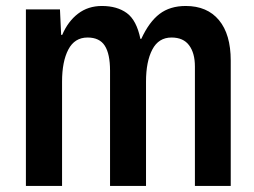

<svg xmlns="http://www.w3.org/2000/svg" viewBox="-20 -613 838 633"><path d="M65.4 -582H177.7L181.6 -498H185.1Q204.1 -542.5 237.3 -567.9Q270.5 -593.3 315.9 -593.3Q366.2 -593.3 398.2 -569.8Q430.2 -546.4 442.9 -484.9H445.8Q471.7 -541 506.1 -567.1Q540.5 -593.3 592.3 -593.3Q663.1 -593.3 701.9 -546.6Q740.7 -500 740.7 -413.1V0H622.6V-393.6Q622.6 -438 603.5 -463.6Q584.5 -489.3 545.4 -489.3Q502.9 -489.3 482.2 -449.7Q461.4 -410.2 461.4 -343.8V0H342.8V-379.9Q342.8 -435.5 325.4 -462.4Q308.1 -489.3 268.6 -489.3Q226.1 -489.3 205.3 -449.7Q184.6 -410.2 184.6 -343.8V0H65.4Z"/></svg>

Font: Decalotype Medium
Style: Regular
Weight: 500
Designer: Alfredo Marco Pradil
Foundry: Alfredo Marco Pradil
Version: Version 1.0